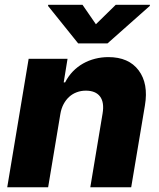

<svg xmlns="http://www.w3.org/2000/svg" viewBox="-20 -795 674 815"><path d="M101.6 -545.5H266.7L250.4 -445.3H256.4Q269.9 -471.6 289.2 -491.7Q308.6 -511.7 332.4 -525.2Q356.2 -538.7 383.5 -545.6Q410.9 -552.6 440 -552.6Q526.3 -552.6 568.5 -496.4Q610.8 -440 595.2 -347.7L536.9 0H363.3L415.5 -313.6Q423.3 -360.4 404.7 -385.3Q386 -410.2 344.1 -410.2Q323.9 -410.2 305.8 -403.4Q287.6 -396.7 273.6 -383.9Q259.6 -371.1 249.8 -352.8Q240.1 -334.5 236.2 -311.1L184.3 0H10.7ZM184.7 -774.5H330.3L387.1 -692.1L471.2 -774.5H616.5L615.8 -769.9L436.4 -610.8H311.8L183.9 -769.9Z"/></svg>

Font: Inter P Extra Bold
Style: Italic
Weight: 800
Italic angle: 9.39999°
Designer: Rasmus Andersson
Foundry: rsms
Version: Version 3.018;git-588b23468